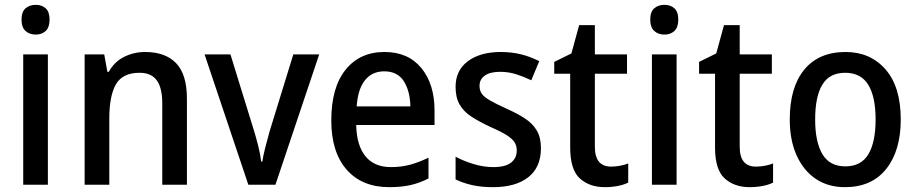

<svg xmlns="http://www.w3.org/2000/svg" viewBox="-20 -764 3792 794"><path d="M128 -744Q153 -744 169 -729.5Q185 -715 185 -683Q185 -651 169 -636Q153 -621 128 -621Q102 -621 85.5 -636Q69 -651 69 -683Q69 -715 85.5 -729.5Q102 -744 128 -744ZM178 -539V0H76V-539Z M580 -549Q664 -549 708.5 -502.5Q753 -456 753 -356V0H651V-338Q651 -400 628.5 -431.5Q606 -463 557 -463Q487 -463 459.5 -415.5Q432 -368 432 -273V0H330V-539H411L424 -467H430Q453 -509 493.5 -529Q534 -549 580 -549Z M1007 0 826 -539H933L1029 -228Q1039 -196 1048 -160Q1057 -124 1060 -96H1065Q1068 -119 1077 -154Q1086 -189 1095 -221L1193 -539H1300L1119 0Z M1570 -549Q1668 -549 1722.5 -482.5Q1777 -416 1777 -307V-247H1453Q1455 -162 1491.5 -117.5Q1528 -73 1596 -73Q1640 -73 1676.5 -83Q1713 -93 1752 -112V-26Q1715 -7 1677 1.5Q1639 10 1590 10Q1477 10 1413.5 -62.5Q1350 -135 1350 -266Q1350 -402 1409 -475.5Q1468 -549 1570 -549ZM1569 -469Q1519 -469 1489.5 -432.5Q1460 -396 1455 -324H1677Q1676 -387 1650 -428Q1624 -469 1569 -469Z M2217 -151Q2217 -72 2164.5 -31Q2112 10 2019 10Q1970 10 1932.5 1.5Q1895 -7 1864 -22V-116Q1895 -99 1937 -86Q1979 -73 2020 -73Q2070 -73 2093.5 -91.5Q2117 -110 2117 -142Q2117 -161 2108 -175.5Q2099 -190 2075.5 -205Q2052 -220 2006 -240Q1961 -261 1929 -282Q1897 -303 1880.5 -332Q1864 -361 1864 -405Q1864 -473 1915 -511Q1966 -549 2051 -549Q2095 -549 2134 -539.5Q2173 -530 2210 -511L2177 -432Q2146 -447 2114.5 -457Q2083 -467 2048 -467Q2007 -467 1985 -451.5Q1963 -436 1963 -409Q1963 -389 1973 -375.5Q1983 -362 2007.5 -348Q2032 -334 2076 -314Q2119 -295 2151 -274Q2183 -253 2200 -224Q2217 -195 2217 -151Z M2507 -75Q2525 -75 2544 -78.5Q2563 -82 2578 -88V-9Q2561 0 2535 5Q2509 10 2481 10Q2418 10 2378 -26Q2338 -62 2338 -154V-459H2272V-508L2343 -543L2375 -660H2440V-539H2573V-459H2440V-157Q2440 -75 2507 -75Z M2728 -744Q2753 -744 2769 -729.5Q2785 -715 2785 -683Q2785 -651 2769 -636Q2753 -621 2728 -621Q2702 -621 2685.5 -636Q2669 -651 2669 -683Q2669 -715 2685.5 -729.5Q2702 -744 2728 -744ZM2778 -539V0H2676V-539Z M3106 -75Q3124 -75 3143 -78.5Q3162 -82 3177 -88V-9Q3160 0 3134 5Q3108 10 3080 10Q3017 10 2977 -26Q2937 -62 2937 -154V-459H2871V-508L2942 -543L2974 -660H3039V-539H3172V-459H3039V-157Q3039 -75 3106 -75Z M3705 -270Q3705 -141 3645 -65.5Q3585 10 3474 10Q3405 10 3354 -24Q3303 -58 3274.5 -121Q3246 -184 3246 -270Q3246 -403 3306 -476Q3366 -549 3477 -549Q3579 -549 3642 -477Q3705 -405 3705 -270ZM3351 -270Q3351 -177 3381 -126.5Q3411 -76 3476 -76Q3541 -76 3571 -126Q3601 -176 3601 -270Q3601 -364 3570.5 -413.5Q3540 -463 3475 -463Q3410 -463 3380.5 -413.5Q3351 -364 3351 -270Z"/></svg>

Font: Noto Sans Malayalam SemiCondensed Medium
Style: Regular
Weight: 500
Width: 4
Designer: Jelle Bosma - Monotype Design Team
Foundry: Monotype Imaging Inc.
Version: Version 2.104; ttfautohint (v1.8.4.7-5d5b)